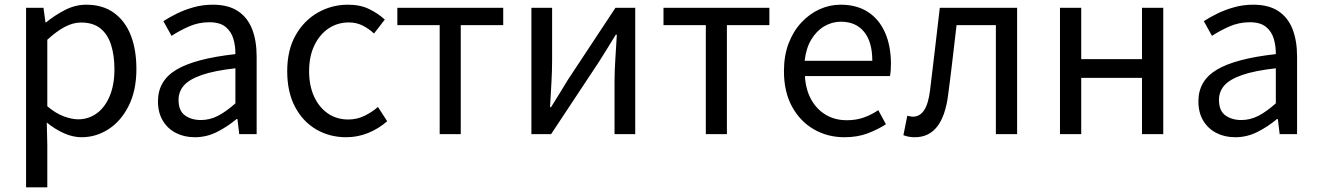

<svg xmlns="http://www.w3.org/2000/svg" viewBox="-20 -577 5680 826"><path d="M92.1 229V-543.4H167L175.7 -480.5H178.1Q215.2 -511.1 259.5 -533.9Q303.9 -556.8 350.9 -556.8Q421.4 -556.8 469.5 -522.3Q517.7 -487.8 542.3 -426.1Q566.8 -364.3 566.8 -280Q566.8 -187.5 533.5 -121.5Q500.3 -55.6 446.7 -21.1Q393.1 13.4 330.9 13.4Q294.3 13.4 256.2 -3.3Q218.1 -20 181.2 -49.9L183.5 45.2V229ZM316.3 -63.7Q361 -63.7 396.3 -89.4Q431.6 -115.2 451.9 -163.6Q472.3 -212 472.3 -278.8Q472.3 -339.2 457.7 -384.5Q443.1 -429.8 411.8 -454.9Q380.5 -480.1 328.4 -480.1Q294.3 -480.1 258.6 -461.3Q223 -442.4 183.5 -405.9V-119.9Q220.4 -88.7 255 -76.2Q289.6 -63.7 316.3 -63.7Z M818.2 13.4Q772.9 13.4 737.1 -4.9Q701.2 -23.2 680.4 -57.9Q659.6 -92.5 659.6 -141.3Q659.6 -230.1 739.5 -277.5Q819.3 -325 992.7 -344.2Q993.1 -379.4 983.8 -410.5Q974.5 -441.7 950.2 -461.5Q925.9 -481.3 881 -481.3Q833.6 -481.3 792.1 -462.8Q750.7 -444.3 718 -422.7L682.9 -486Q708 -502.3 740.8 -518.5Q773.6 -534.7 812.9 -545.7Q852.1 -556.8 895.5 -556.8Q962.2 -556.8 1003.8 -529.1Q1045.3 -501.4 1064.7 -451.5Q1084.1 -401.6 1084.1 -334V0H1009.2L1001.5 -64.9H997.7Q959.6 -32.7 914.3 -9.7Q868.9 13.4 818.2 13.4ZM843.8 -60.6Q883 -60.6 918.3 -79Q953.5 -97.4 992.7 -132.4V-283.2Q901.7 -273.1 847.8 -254.3Q794 -235.5 771 -209.1Q748.1 -182.6 748.1 -147.4Q748.1 -100.4 775.9 -80.5Q803.6 -60.6 843.8 -60.6Z M1469.9 13.4Q1397.9 13.4 1340.3 -20.3Q1282.7 -54 1249.1 -117.6Q1215.6 -181.2 1215.6 -271Q1215.6 -361.9 1251.9 -425.7Q1288.2 -489.4 1347.9 -523.1Q1407.5 -556.8 1476.8 -556.8Q1530 -556.8 1568.6 -537.8Q1607.1 -518.9 1635.5 -492.7L1589 -432.8Q1565.8 -454.3 1539.4 -467.4Q1513.1 -480.5 1481.1 -480.5Q1431.7 -480.5 1392.9 -454.2Q1354.2 -427.8 1332 -380.8Q1309.8 -333.8 1309.8 -271Q1309.8 -208.7 1331.2 -161.8Q1352.7 -114.9 1390.6 -88.9Q1428.5 -62.9 1478.3 -62.9Q1515.7 -62.9 1548 -78.7Q1580.3 -94.4 1606 -116.9L1645.7 -55.4Q1609.2 -23.3 1563.9 -5Q1518.6 13.4 1469.9 13.4Z M1871.5 0V-469H1689.4V-543.4H2144.9V-469H1962.2V0Z M2266.1 0V-543.4H2355.2V-316.1Q2355.2 -273.5 2352.3 -220.9Q2349.4 -168.3 2346.3 -115.7H2350.5Q2366.3 -141.1 2386.8 -174.2Q2407.4 -207.3 2422.2 -232.3L2627.7 -543.4H2712.8V0H2623.8V-226.7Q2623.8 -269.9 2627.2 -322.5Q2630.5 -375.1 2633.7 -427.7H2629.1Q2613.9 -402.7 2593.2 -369.2Q2572.6 -335.7 2556.8 -311.1L2350.9 0Z M3016.5 0V-469H2834.4V-543.4H3289.9V-469H3107.2V0Z M3612.7 13.4Q3540.5 13.4 3481.4 -20.6Q3422.3 -54.6 3387.4 -118.2Q3352.6 -181.9 3352.6 -271Q3352.6 -337.5 3372.6 -390.1Q3392.7 -442.7 3427.5 -480.1Q3462.4 -517.6 3506 -537.2Q3549.6 -556.8 3596.4 -556.8Q3665.6 -556.8 3713.8 -525.7Q3762 -494.5 3787.4 -437.1Q3812.9 -379.7 3812.9 -301.7Q3812.9 -287.4 3811.9 -274.1Q3811 -260.7 3808.6 -249.7H3442.9Q3446 -192.4 3469.3 -149.8Q3492.7 -107.2 3532.1 -83.5Q3571.4 -59.8 3623.3 -59.8Q3662.8 -59.8 3695.5 -71.2Q3728.1 -82.7 3758.5 -103.1L3791.3 -42.5Q3755.8 -19.4 3712 -3Q3668.2 13.4 3612.7 13.4ZM3441.7 -315.5H3732.7Q3732.7 -397.1 3697.2 -440.3Q3661.8 -483.6 3597.5 -483.6Q3559.5 -483.6 3526.1 -463.9Q3492.7 -444.3 3470.2 -406.9Q3447.7 -369.6 3441.7 -315.5Z M3915.8 13.4Q3900.6 13.4 3889.3 11.1Q3878 8.8 3866.5 4.7L3883.3 -79.1Q3889.1 -78.1 3894.9 -76.6Q3900.6 -75.1 3908 -75.1Q3937.1 -75.1 3955.7 -102.9Q3974.2 -130.6 3981.4 -190.5Q3992.4 -279 4002.5 -367.2Q4012.5 -455.5 4023.1 -543.4H4355.7V0H4264.3V-469H4095.2Q4086.3 -393.4 4077.6 -318.5Q4068.9 -243.6 4058.7 -167.3Q4047.1 -77.2 4011.4 -31.9Q3975.7 13.4 3915.8 13.4Z M4540.1 0V-543.4H4631.5V-322.5H4893V-543.4H4984.4V0H4893V-241.9H4631.5V0Z M5294.2 13.4Q5248.9 13.4 5213.1 -4.9Q5177.2 -23.2 5156.4 -57.9Q5135.6 -92.5 5135.6 -141.3Q5135.6 -230.1 5215.5 -277.5Q5295.3 -325 5468.7 -344.2Q5469.1 -379.4 5459.8 -410.5Q5450.5 -441.7 5426.2 -461.5Q5401.9 -481.3 5357 -481.3Q5309.6 -481.3 5268.1 -462.8Q5226.7 -444.3 5194 -422.7L5158.9 -486Q5184 -502.3 5216.8 -518.5Q5249.6 -534.7 5288.9 -545.7Q5328.1 -556.8 5371.5 -556.8Q5438.2 -556.8 5479.8 -529.1Q5521.3 -501.4 5540.7 -451.5Q5560.1 -401.6 5560.1 -334V0H5485.2L5477.5 -64.9H5473.7Q5435.6 -32.7 5390.3 -9.7Q5344.9 13.4 5294.2 13.4ZM5319.8 -60.6Q5359 -60.6 5394.3 -79Q5429.5 -97.4 5468.7 -132.4V-283.2Q5377.7 -273.1 5323.8 -254.3Q5270 -235.5 5247 -209.1Q5224.1 -182.6 5224.1 -147.4Q5224.1 -100.4 5251.9 -80.5Q5279.6 -60.6 5319.8 -60.6Z"/></svg>

Font: Noto Sans HK Thin
Style: Regular
Weight: 100
Designer: Ryoko NISHIZUKA 西塚涼子 (kana, bopomofo & ideographs); Paul D. Hunt (Latin, Greek & Cyrillic); Sandoll Communications 산돌커뮤니
Foundry: Adobe
Version: Version 2.004-H2;hotconv 1.0.118;makeotfexe 2.5.65603